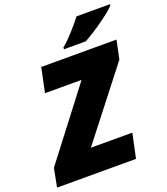

<svg xmlns="http://www.w3.org/2000/svg" viewBox="-209 -1040 1004 1154"><g transform="rotate(-20 293.0 -463.5)"><path d="M-44.9 0 -22 -118.2 314.9 -558.1H81.1L113.8 -713.9H595.2L569.8 -594.2L228 -155.8H493.2L460 0ZM278.8 -767.1V-778.3Q313.5 -806.6 351.3 -848.9Q389.2 -891.1 417 -927.2H630.9V-919.9Q620.1 -906.7 594.5 -886Q568.8 -865.2 536.9 -842.5Q504.9 -819.8 473.1 -799.8Q441.4 -779.8 418 -767.1Z"/></g></svg>

Font: Open Sans ExtraBold
Style: Italic
Weight: 800
Italic angle: -12°
Designer: Monotype Design Team
Foundry: Monotype Imaging Inc.
Version: Version 3.000; ttfautohint (v1.8.4)